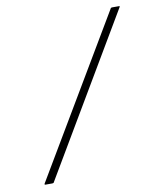

<svg xmlns="http://www.w3.org/2000/svg" viewBox="-81 -771 684 834"><g transform="rotate(-10 261.5 -354.0)"><path d="M90 -5Q89 -2 87 -1Q85 0 82 0H51Q49 0 48.5 -1.5Q48 -3 49 -5L463 -703Q464 -706 466 -707Q468 -708 470 -708H501Q504 -708 504 -706.5Q504 -705 502 -702Z"/></g></svg>

Font: Glory ExtraLight
Style: Regular
Weight: 250
Version: Version 1.011